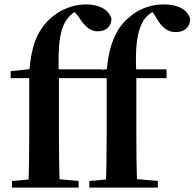

<svg xmlns="http://www.w3.org/2000/svg" viewBox="-20 -850 882 870"><path d="M34.1 0H336.3V-29.9L226.4 -40.2H147.4L34.1 -29.9ZM109.1 0H250.8C248.1 -77.9 247.1 -156.8 247.1 -234.8V-491.5C240.6 -653.6 250.9 -728 292.5 -773.8C312.1 -797.1 335.9 -805 359.9 -808.7V-817H312.9V-801.9L335.5 -774.8C367.4 -724.5 392.2 -708.1 423.3 -708.1C462.1 -708.1 484.7 -731.9 485 -764.7C473.1 -809.1 424.8 -830 369.6 -830C313.7 -830 249.2 -807.6 201.2 -759.9C147.9 -706.6 122.2 -643.1 112.8 -528.1L112.1 -516.1L159.5 -541.2L28.4 -527.5V-496.1H112.4V-234.8C112.4 -156.8 111.1 -77.9 109.1 0ZM180.6 -496.1H440.5V-535.7H180.6ZM384.8 0H695.3V-29.9L582.2 -40.2H498.1L384.8 -29.9ZM459.8 0H601.5C598.8 -77.9 597.8 -156.8 597.8 -234.8V-511.3C591.9 -633.6 598.8 -707.1 633 -761C648.7 -784.1 677.2 -804.2 710.6 -808.7V-817H663.6V-808L688.7 -768.6C715.2 -721.6 742.2 -704.5 776.9 -704.5C817.5 -704.5 840.8 -728.9 841.8 -763.3C829.9 -811.2 778.5 -830 722.5 -830C664.4 -830 608.4 -811.5 558 -765.3C508.4 -720.6 473.6 -653.2 463.5 -526.6L462.8 -516.1L510.2 -541.2L379.4 -527.5V-496.1H463.4V-234.8C463.4 -156.8 461.8 -77.9 459.8 0ZM531.3 -496.1H734.7V-535.7H531.3Z"/></svg>

Font: Source Han Serif CN VF
Style: Regular
Weight: 250
Designer: Ryoko NISHIZUKA 西塚涼子 (kana & ideographs); Frank Grießhammer (Latin, Greek & Cyrillic); Wenlong ZHANG 张文龙 (bopomofo); San
Foundry: Adobe
Version: Version 2.002;hotconv 1.1.0;makeotfexe 2.6.0